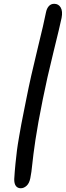

<svg xmlns="http://www.w3.org/2000/svg" viewBox="-20 -879 348 1014"><path d="M89.8 115.2Q72.8 115.2 63.7 102.8Q54.7 90.3 55.2 66.9Q57.6 25.9 61.8 -15.6Q65.9 -57.1 69.6 -85.2Q73.2 -113.3 81.1 -158.4Q88.9 -203.6 92.3 -221.7Q95.7 -239.7 106.4 -293.2Q117.2 -346.7 120.1 -361.8Q141.1 -468.8 177.2 -616.2Q213.4 -763.7 223.1 -814.9Q227.1 -834.5 238 -846.7Q249 -858.9 266.1 -858.9Q289.1 -858.9 300.5 -839.4Q312 -819.8 305.2 -784.2Q296.9 -743.7 262.2 -603.3Q227.5 -462.9 206.1 -355Q179.7 -224.6 167.2 -140.4Q154.8 -56.2 150.6 -12.7Q146.5 30.8 140.1 62Q134.8 88.9 120.4 102.1Q106 115.2 89.8 115.2Z"/></svg>

Font: Shantell Sans Irregular Bouncy
Style: Italic
Weight: 400
Italic angle: -11.31°
Designer: Stephen Nixon, Anya Danilova, Shantell Martin
Foundry: Arrow Type
Version: Version 1.006;[9816181b4]